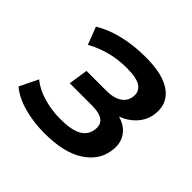

<svg xmlns="http://www.w3.org/2000/svg" viewBox="-136 -654 803 803"><g transform="rotate(45 265.0 -252.5)"><path d="M223 10Q157 10 100 -6Q43 -22 8 -52L48 -134Q80 -107 128.5 -93Q177 -79 229 -79Q292 -79 324 -96.5Q356 -114 361 -148Q373 -213 281 -213H150L163 -299H283Q323 -299 348 -315Q373 -331 377 -360Q382 -391 358.5 -409Q335 -427 274 -427Q222 -427 176.5 -415Q131 -403 90 -380L60 -458Q156 -515 299 -515Q403 -515 453 -476.5Q503 -438 492 -369Q486 -332 459.5 -303Q433 -274 394 -260Q438 -248 459.5 -215.5Q481 -183 473 -136Q463 -71 400 -30.5Q337 10 223 10Z"/></g></svg>

Font: Mulish
Style: Bold Italic
Weight: 700
Italic angle: -9°
Designer: Vernon Adams
Foundry: Vernon Adams
Version: Version 3.603; ttfautohint (v1.8.3)